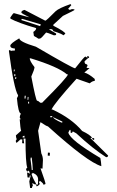

<svg xmlns="http://www.w3.org/2000/svg" viewBox="-20 -896 571 937"><path d="M165 4.9 166 -20.5Q166 -42 139.6 -52.7Q138.7 -47.9 133.8 -47.9Q138.7 -28.3 155.3 -1V3.9ZM139.6 -66.4V-71.3Q139.6 -88.9 134.8 -127H129.9L128.9 -118.2Q134.8 -75.2 134.8 -67.4V-66.4ZM99.6 -224.6V-233.4Q89.8 -233.4 89.8 -225.6ZM284.2 -297.9V-302.7L239.3 -324.2Q239.3 -316.4 279.3 -297.9ZM234.4 -324.2 235.4 -329.1H225.6L224.6 -324.2ZM122.1 -390.6V-399.4H117.2V-390.6ZM118.2 -409.2 119.1 -422.9H115.2L114.3 -409.2ZM104.5 -415 105.5 -428.7H100.6L99.6 -415ZM58.6 -510.7 59.6 -519.5H54.7L53.7 -510.7ZM54.7 -524.4V-534.2H49.8V-524.4ZM50.8 -547.9 51.8 -556.6H47.9L46.9 -547.9ZM185.5 -394.5Q310.5 -519.5 311.5 -533.2H306.6Q263.7 -570.3 129.9 -611.3H125Q125 -598.6 148.4 -568.4Q148.4 -557.6 132.8 -522.5Q155.3 -404.3 161.1 -404.3Q167 -404.3 176.8 -394.5ZM135.7 21.5H127L123 -10.7L129.9 -39.1H125L124 -29.3L114.3 -30.3L112.3 -53.7H116.2L125 -47.9Q125 -62.5 116.2 -63.5Q116.2 -58.6 112.3 -58.6L107.4 -67.4Q108.4 -77.1 113.3 -77.1Q104.5 -99.6 104.5 -219.7H94.7L97.7 -196.3L87.9 -197.3L88.9 -215.8H80.1L60.5 -198.2L56.6 -208L61.5 -216.8Q57.6 -225.6 57.6 -235.4L83 -257.8Q79.1 -270.5 76.2 -313.5H81.1L76.2 -323.2Q77.1 -333 82 -341.8Q69.3 -342.8 62.5 -417Q68.4 -425.8 68.4 -430.7Q47.9 -461.9 23.4 -647.5L24.4 -651.4Q33.2 -650.4 33.2 -647.5Q40 -649.4 52.7 -649.4V-659.2Q30.3 -660.2 30.3 -672.9Q30.3 -683.6 74.2 -709Q74.2 -692.4 155.3 -668Q334 -563.5 346.7 -562.5Q391.6 -620.1 396.5 -620.1L406.2 -614.3V-623Q415 -622.1 415 -614.3Q409.2 -614.3 392.6 -596.7Q392.6 -583 401.4 -583Q407.2 -580.1 407.2 -576.2Q407.2 -573.2 403.3 -569.3V-564.5L417 -563.5L391.6 -542Q413.1 -536.1 442.4 -510.7V-501Q430.7 -501 418 -489.3L353.5 -511.7Q244.1 -390.6 231.4 -361.3H236.3Q329.1 -318.4 380.9 -256.8Q421.9 -237.3 429.7 -222.7H420.9L507.8 -136.7Q506.8 -128.9 498 -128.9Q434.6 -168.9 352.5 -245.1L335 -254.9Q334 -247.1 325.2 -247.1Q325.2 -262.7 322.3 -262.7Q319.3 -262.7 313.5 -249Q321.3 -212.9 469.7 -125Q473.6 -105.5 474.6 -85Q406.2 -105.5 213.9 -279.3Q208 -279.3 177.7 -299.8L166 -257.8L181.6 -147.5Q189.5 -131.8 189.5 -114.3L187.5 -73.2L177.7 -74.2Q202.1 -6.8 202.1 2L192.4 5.9Q192.4 -1 174.8 -13.7Q173.8 -8.8 168.9 -8.8L173.8 0Q173.8 6.8 159.2 13.7L155.3 3.9H150.4Q141.6 -1 136.7 -2L140.6 8.8Q135.7 16.6 135.7 21.5ZM222.7 -135.7 212.9 -136.7 213.9 -151.4 223.6 -150.4ZM439.5 -212.9Q429.7 -213.9 429.7 -222.7L439.5 -221.7ZM168 -707 145.5 -720.7 142.6 -740.2Q156.2 -749 156.2 -756.8V-758.8Q69.3 -784.2 31.2 -804.7L30.3 -810.5Q43.9 -832 47.9 -832Q120.1 -811.5 124 -811.5Q85 -830.1 84 -835Q84 -843.8 99.6 -847.7L201.2 -794.9Q207 -795.9 251 -840.8Q267.6 -856.4 324.2 -876L328.1 -871.1L311.5 -851.6Q319.3 -851.6 319.3 -846.7Q324.2 -849.6 327.6 -850.6Q331.1 -851.6 333 -851.6Q343.8 -851.6 343.8 -847.7Q343.8 -845.7 287.1 -818.4L240.2 -775.4V-770.5Q297.9 -741.2 298.8 -731.4Q290 -723.6 288.1 -723.6Q287.1 -729.5 240.2 -744.1Q238.3 -753.9 227.5 -753.9L218.8 -752.9L253.9 -732.4V-727.5Q253.9 -723.6 243.2 -723.6Q210 -737.3 205.1 -737.3Q181.6 -709 175.8 -708ZM175.8 -768.6 178.7 -775.4V-777.3L88.9 -803.7H85V-797.9Z"/></svg>

Font: Blackcraft
Style: Regular
Weight: 400
Designer: GGBotNet
Foundry: GGBotNet
Version: 1.00